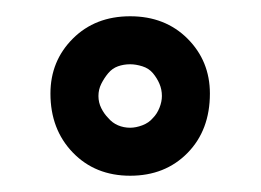

<svg xmlns="http://www.w3.org/2000/svg" viewBox="-20 -744 321 236"><path d="M42 -629Q42 -669 69.5 -696.5Q97 -724 140 -724Q183 -724 210.5 -696.5Q238 -669 238 -629Q238 -584 210.5 -556Q183 -528 140 -528Q97 -528 69.5 -556.5Q42 -585 42 -629ZM113 -654Q108 -648 104.5 -641Q101 -634 101 -626Q101 -618 104.5 -611Q108 -604 113 -599Q118 -593 125 -590Q132 -587 140 -587Q147 -587 155 -590Q163 -593 168 -599Q173 -604 176 -611.5Q179 -619 179 -626Q179 -634 176 -641Q173 -648 168 -654Q163 -660 155 -662.5Q147 -665 140 -665Q132 -665 125 -662.5Q118 -660 113 -654Z"/></svg>

Font: Rising Sun SemiBold
Style: Regular
Weight: 600
Designer: Matt McInerney, Pablo Impallari, Rodrigo Fuenzalida (Raleway font), Stephen Hutchings (Greek), Cristiano Sobral (main ch
Foundry: The Rising Sun Project Authors
Version: Version 4.327; ttfautohint (v1.8.4.7-5d5b-dirty)